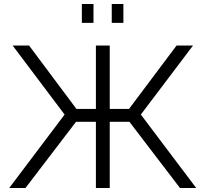

<svg xmlns="http://www.w3.org/2000/svg" viewBox="-20 -937 1025 957"><path d="M388 -823V-917H446V-823ZM537 -823V-917H595V-823ZM26 0 302 -366 43 -710H125L361 -394H458V-710H527V-394H623L860 -710H942L682 -366L958 0H877L625 -330H527V0H458V-330H359L107 0Z"/></svg>

Font: Raleway-v4020
Style: Regular
Weight: 400
Designer: Matt McInerney, Pablo Impallari, Rodrigo Fuenzalida
Foundry: Matt McInerney, Pablo Impallari, Rodrigo Fuenzalida
Version: Version 4.020;PS 004.020;hotconv 1.0.88;makeotf.lib2.5.64775